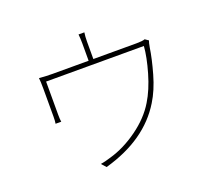

<svg xmlns="http://www.w3.org/2000/svg" viewBox="-132 -957 1265 1146"><g transform="rotate(-20 500.0 -384.5)"><path d="M833 -623 855 -608Q850 -596 845 -567Q835 -499 809 -407.5Q783 -316 742 -250Q626 -59 359 16L333 -13Q360 -17 398 -29Q490 -55 578 -118.5Q666 -182 714 -262Q755 -329 782.5 -424Q810 -519 815 -587H194V-376Q194 -348 197 -331H161Q164 -346 164 -375V-553Q164 -601 161 -621Q209 -617 246 -617H475V-727Q475 -756 472 -785H509Q505 -760 505 -727V-617H779Q817 -617 833 -623Z"/></g></svg>

Font: Noto Sans Korean Thin
Style: Regular
Weight: 250
Designer: Ryoko NISHIZUKA  (kana & ideographs); Paul D. Hunt (Latin, Greek & Cyrillic); Wenlong ZHANG  (bopomofo); Sandoll Communi
Foundry: Adobe Systems Incorporated
Version: Version 1.0001;PS 1;hotconv 1.0.78;makeotf.lib2.5.61930